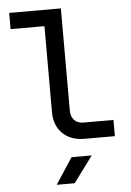

<svg xmlns="http://www.w3.org/2000/svg" viewBox="-63 -776 726 1062"><g transform="rotate(-5 300.0 -245.0)"><path d="M382 0H552V-90H385C343 -90 316 -118 316 -162V-730H29V-640H217V-161C217 -64 282 0 382 0ZM208 240H308L415 95H303Z"/></g></svg>

Font: JetBrains Mono Medium
Style: Regular
Weight: 436
Monospace: yes
Designer: Philipp Nurullin, Konstantin Bulenkov
Foundry: JetBrains
Version: Version 2.305